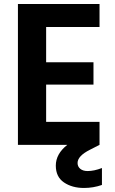

<svg xmlns="http://www.w3.org/2000/svg" viewBox="-20 -719 572 953"><path d="M474 -699V-585H209V-410H444V-299H209V-114H474V0L427 24Q365 55 365 90Q365 108 378.5 119Q392 130 415 130Q447 130 486 115V199Q443 214 397 214Q338 214 297.5 186.5Q257 159 257 103Q257 45 314 0H69V-699Z"/></svg>

Font: SVN-Poppins SemiBold
Style: Regular
Weight: 600
Designer: Ninad Kale (Devanagari), Jonny Pinhorn (Latin)
Foundry: Indian Type Foundry
Version: Version 3.002 2017